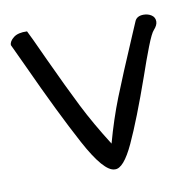

<svg xmlns="http://www.w3.org/2000/svg" viewBox="-55 -449 495 503"><g transform="rotate(-10 193.0 -197.0)"><path d="M29 -305 0 -367Q0 -377 12 -386.5Q24 -396 48 -395Q54 -384 86 -314Q124 -232 150.5 -179.5Q177 -127 215 -67Q232 -129 253.5 -183.5Q275 -238 318 -338L333 -373Q339 -385 356 -385Q368 -385 377 -379Q386 -373 386 -362Q386 -352 376 -341Q369 -334 356 -300.5Q343 -267 329 -226Q291 -118 263 -57.5Q235 3 212 1Q183 1 136.5 -85.5Q90 -172 29 -305Z"/></g></svg>

Font: Indie Flower
Style: Regular
Weight: 400
Designer: Kimberly Geswein
Foundry: Kimberly Geswein
Version: Version 2.000